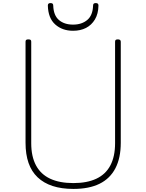

<svg xmlns="http://www.w3.org/2000/svg" viewBox="-20 -1209 951 1248"><path d="M457 19Q380 19 322 0Q264 -19 224.5 -56.5Q185 -94 165.5 -150Q146 -206 146 -281V-938Q146 -946 150 -949.5Q154 -953 164 -953Q175 -953 179 -949.5Q183 -946 183 -938V-278Q183 -192 214 -134Q245 -76 306 -47.5Q367 -19 457 -19Q546 -19 606.5 -47.5Q667 -76 697.5 -134Q728 -192 728 -278V-938Q728 -946 732 -949.5Q736 -953 746 -953Q765 -953 765 -938V-281Q765 -182 730 -115Q695 -48 627 -14.5Q559 19 457 19ZM455 -1009Q385 -1009 339 -1050Q293 -1091 291 -1173Q291 -1181 295 -1185Q299 -1189 308 -1189Q318 -1189 322 -1185Q326 -1181 326 -1173Q328 -1109 363 -1079Q398 -1049 455 -1049Q511 -1049 547 -1079Q583 -1109 585 -1173Q585 -1181 589 -1185Q593 -1189 602 -1189Q612 -1189 616 -1185Q620 -1181 620 -1173Q619 -1119 597 -1082.5Q575 -1046 539 -1027.5Q503 -1009 455 -1009Z"/></svg>

Font: Playwrite US Modern Thin
Style: Regular
Weight: 250
Designer: Veronika Burian, José Scaglione
Foundry: TypeTogether
Version: Version 1.003